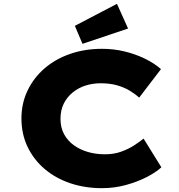

<svg xmlns="http://www.w3.org/2000/svg" viewBox="-20 -973 934 1003"><path d="M513 10Q423 10 346.5 -16Q270 -42 213 -90.5Q156 -139 124 -206Q92 -273 92 -354Q92 -434 124.5 -501Q157 -568 213.5 -616.5Q270 -665 346.5 -691.5Q423 -718 513 -718Q574 -718 630 -704.5Q686 -691 735 -667.5Q784 -644 821 -612L707 -463Q685 -483 656.5 -500Q628 -517 591 -527.5Q554 -538 506 -538Q465 -538 428 -526.5Q391 -515 361 -491Q331 -467 313.5 -432.5Q296 -398 296 -352Q296 -307 314.5 -272.5Q333 -238 365.5 -214.5Q398 -191 439.5 -179Q481 -167 528 -167Q575 -167 612.5 -180.5Q650 -194 679 -212.5Q708 -231 730 -249L823 -99Q795 -73 746.5 -48Q698 -23 637.5 -6.5Q577 10 513 10ZM411 -744 371 -838 591 -953 649 -824Z"/></svg>

Font: Lexend Mega ExtraBold
Style: Regular
Weight: 800
Designer: Bonnie Shaver-Troup, Thomas Jockin
Foundry: Lexend
Version: Version 1.007